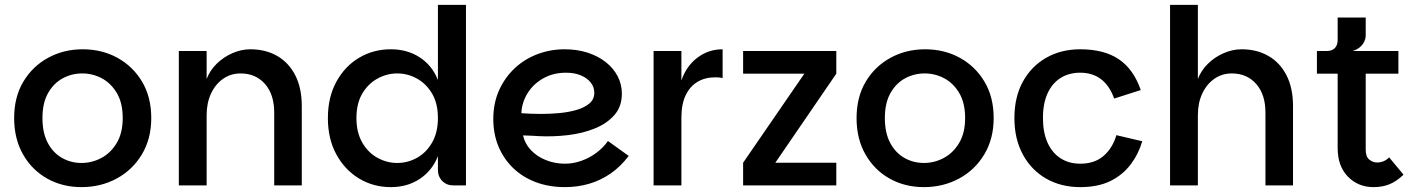

<svg xmlns="http://www.w3.org/2000/svg" viewBox="-20 -760 5803 787"><path d="M314 7Q236 7 173.5 -28Q111 -63 74.5 -127Q38 -191 38 -276Q38 -362 75.5 -425Q113 -488 177 -523Q241 -558 319 -558Q398 -558 461.5 -523Q525 -488 562.5 -425Q600 -362 600 -276Q600 -191 561.5 -127Q523 -63 458 -28Q393 7 314 7ZM314 -92Q357 -92 395.5 -112.5Q434 -133 458.5 -174Q483 -215 483 -276Q483 -338 459 -378.5Q435 -419 397.5 -439Q360 -459 317 -459Q274 -459 237 -439Q200 -419 177 -378.5Q154 -338 154 -276Q154 -215 176 -174Q198 -133 234.5 -112.5Q271 -92 314 -92Z M713 0V-551H827V-436Q840 -471 868 -498.5Q896 -526 932.5 -542Q969 -558 1006 -558Q1069 -558 1116.5 -530.5Q1164 -503 1190.5 -451Q1217 -399 1217 -325V0H1104V-298Q1104 -373 1066 -416Q1028 -459 966 -459Q926 -459 894.5 -437Q863 -415 845 -376.5Q827 -338 827 -288V0Z M1582 7Q1510 7 1451.5 -28.5Q1393 -64 1358.5 -127.5Q1324 -191 1324 -276Q1324 -361 1358.5 -424.5Q1393 -488 1451.5 -523Q1510 -558 1582 -558Q1650 -558 1701 -524.5Q1752 -491 1775 -432V-740H1890V0H1839Q1811 0 1793 -18Q1775 -36 1775 -64V-120Q1752 -61 1701 -27Q1650 7 1582 7ZM1608 -92Q1651 -92 1689 -113Q1727 -134 1751 -175.5Q1775 -217 1775 -276Q1775 -336 1751 -376.5Q1727 -417 1689 -438Q1651 -459 1608 -459Q1566 -459 1527.5 -438Q1489 -417 1465 -376.5Q1441 -336 1441 -276Q1441 -217 1465 -175.5Q1489 -134 1527.5 -113Q1566 -92 1608 -92Z M2296 7Q2229 7 2174.5 -14Q2120 -35 2081.5 -73Q2043 -111 2022.5 -161.5Q2002 -212 2002 -272Q2002 -337 2025.5 -389.5Q2049 -442 2089.5 -480Q2130 -518 2183 -538Q2236 -558 2294 -558Q2346 -558 2389 -544Q2432 -530 2463.5 -505Q2495 -480 2512 -447Q2529 -414 2529 -376Q2529 -323 2498 -288Q2467 -253 2417 -233Q2367 -213 2307 -206Q2247 -199 2188 -202Q2178 -203 2163 -203.5Q2148 -204 2136.5 -204.5Q2125 -205 2124 -205Q2131 -172 2155.5 -145.5Q2180 -119 2217 -104Q2254 -89 2296 -89Q2330 -89 2363.5 -101Q2397 -113 2425 -134Q2453 -155 2472 -182L2557 -121Q2524 -77 2482.5 -48.5Q2441 -20 2394 -6.5Q2347 7 2296 7ZM2198 -293Q2235 -293 2273 -296.5Q2311 -300 2343.5 -309.5Q2376 -319 2396 -336Q2416 -353 2416 -380Q2416 -403 2401.5 -421.5Q2387 -440 2361 -451Q2335 -462 2300 -462Q2248 -462 2207 -439Q2166 -416 2142.5 -378Q2119 -340 2117 -296Q2131 -295 2152 -294Q2173 -293 2198 -293Z M2659 0V-551H2773V0ZM2740 -278 2773 -430Q2793 -489 2838.5 -523.5Q2884 -558 2942 -558V-440Q2934 -442 2926.5 -442.5Q2919 -443 2911 -443Q2870 -443 2839 -424.5Q2808 -406 2790.5 -369.5Q2773 -333 2773 -278Z M3408 -458 3158 -93H3408V0H3026V-93L3277 -458H3026V-551H3408Z M3767 7Q3689 7 3626.5 -28Q3564 -63 3527.5 -127Q3491 -191 3491 -276Q3491 -362 3528.5 -425Q3566 -488 3630 -523Q3694 -558 3772 -558Q3851 -558 3914.5 -523Q3978 -488 4015.5 -425Q4053 -362 4053 -276Q4053 -191 4014.5 -127Q3976 -63 3911 -28Q3846 7 3767 7ZM3767 -92Q3810 -92 3848.5 -112.5Q3887 -133 3911.5 -174Q3936 -215 3936 -276Q3936 -338 3912 -378.5Q3888 -419 3850.5 -439Q3813 -459 3770 -459Q3727 -459 3690 -439Q3653 -419 3630 -378.5Q3607 -338 3607 -276Q3607 -215 3629 -174Q3651 -133 3687.5 -112.5Q3724 -92 3767 -92Z M4408 7Q4329 7 4268 -28Q4207 -63 4172.5 -127Q4138 -191 4138 -276Q4138 -362 4172.5 -425Q4207 -488 4268 -523Q4329 -558 4408 -558Q4456 -558 4495.5 -548Q4535 -538 4565.5 -517.5Q4596 -497 4618.5 -465.5Q4641 -434 4656 -391L4547 -356Q4528 -409 4493 -435.5Q4458 -462 4408 -462Q4362 -462 4327.5 -440.5Q4293 -419 4274 -377.5Q4255 -336 4255 -276Q4255 -217 4274 -175Q4293 -133 4327.5 -111Q4362 -89 4408 -89Q4466 -89 4503 -120.5Q4540 -152 4556 -206L4662 -181Q4647 -129 4614.5 -86Q4582 -43 4531.5 -18Q4481 7 4408 7Z M4776 0V-740H4890V-436Q4903 -471 4931 -498.5Q4959 -526 4995.5 -542Q5032 -558 5069 -558Q5132 -558 5179.5 -530.5Q5227 -503 5253.5 -451Q5280 -399 5280 -325V0H5167V-298Q5167 -373 5129 -416Q5091 -459 5029 -459Q4989 -459 4957.5 -437Q4926 -415 4908 -376.5Q4890 -338 4890 -288V0Z M5610 7Q5547 7 5505 -36Q5463 -79 5463 -153V-458H5378V-551H5712V-458H5578V-146Q5578 -118 5592.5 -106Q5607 -94 5624 -94Q5639 -94 5651 -99Q5663 -104 5674 -115L5733 -44Q5705 -17 5676 -5Q5647 7 5610 7ZM5419 -508V-551Q5440 -551 5451.5 -563Q5463 -575 5463 -596V-688H5578V-615Q5578 -601 5571 -587.5Q5564 -574 5551.5 -564.5Q5539 -555 5524 -551Z"/></svg>

Font: Parkinsans Light Medium
Style: Regular
Weight: 500
Version: Version 1.000